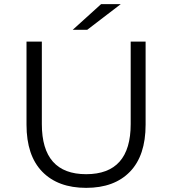

<svg xmlns="http://www.w3.org/2000/svg" viewBox="-20 -901 832 927"><path d="M331 -757 468 -881H563L401 -757ZM108 -299V-700H182V-302Q182 -60 396 -60Q611 -60 611 -302V-700H683V-299Q683 -150 607.5 -72Q532 6 396 6Q260 6 184 -72Q108 -150 108 -299Z"/></svg>

Font: mBank
Style: Regular
Weight: 400
Designer: Julieta Ulanovsky
Foundry: Julieta Ulanovsky
Version: Version 7.200;PS 007.200;hotconv 1.0.88;makeotf.lib2.5.64775